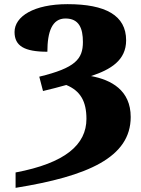

<svg xmlns="http://www.w3.org/2000/svg" viewBox="-20 -744 679 924"><path d="M55 160C402 104 609 14 609 -181C609 -310 515 -360 418 -378C513 -409 587 -454 587 -550C587 -670 488 -724 305 -724C143 -724 50 -665 50 -590C50 -523 97 -495 208 -495C208 -592 231 -655 295 -655C361 -655 379 -607 379 -542C379 -460 343 -417 169 -375L187 -306C224 -315 265 -325 299 -335C367 -307 396 -256 396 -172C396 -48 294 41 55 86Z"/></svg>

Font: UArctic Serif Black
Style: Regular
Weight: 900
Designer: Customization by Puisto advertising & original work Monotype Design Team
Foundry: Monotype Imaging Inc.
Version: Version 2.004